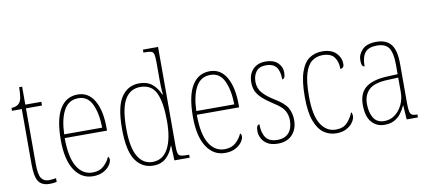

<svg xmlns="http://www.w3.org/2000/svg" viewBox="-69 -1012 2841 1274"><g transform="rotate(-10 1351.0 -375.0)"><path d="M178 10Q124 10 102 -23Q80 -56 80 -141V-511H14V-530Q52 -532 68 -552Q80 -567 83.5 -592.5Q87 -618 88 -657H108V-536H216V-511H108V-138Q108 -66 124.5 -40.5Q141 -15 176 -15Q189 -15 199.5 -16.5Q210 -18 224 -20V5Q199 10 178 10Z M469 10Q391 10 345 -60.5Q299 -131 299 -262Q299 -403 341 -472.5Q383 -542 461 -542Q534 -542 573 -474.5Q612 -407 612 -291V-272H327Q327 -142 365.5 -78.5Q404 -15 470 -15Q517 -15 545.5 -41Q574 -67 588 -100Q597 -95 597 -79Q597 -63 582.5 -42Q568 -21 539.5 -5.5Q511 10 469 10ZM584 -297Q582 -395 553 -456Q524 -517 461 -517Q395 -517 363 -457.5Q331 -398 328 -297Z M876 10Q800 10 756 -54Q712 -118 712 -267Q712 -416 756 -480Q800 -544 876 -544Q930 -544 963 -516.5Q996 -489 1015 -444H1019Q1016 -468 1015 -493.5Q1014 -519 1014 -544V-658Q1014 -697 1010 -714Q1006 -731 993 -735.5Q980 -740 951 -740H940V-760H1042V-88Q1042 -57 1046.5 -42.5Q1051 -28 1065.5 -24Q1080 -20 1110 -20H1121V0H1018L1014 -100H1012Q994 -50 961 -20Q928 10 876 10ZM875 -15Q944 -15 979.5 -80.5Q1015 -146 1015 -265Q1015 -389 985.5 -454Q956 -519 879 -519Q811 -519 775.5 -459Q740 -399 740 -265Q740 -135 776 -74.5Q812 -14 875 -15Z M1359 10Q1281 10 1235 -60.5Q1189 -131 1189 -262Q1189 -403 1231 -472.5Q1273 -542 1351 -542Q1424 -542 1463 -474.5Q1502 -407 1502 -291V-272H1217Q1217 -142 1255.5 -78.5Q1294 -15 1360 -15Q1407 -15 1435.5 -41Q1464 -67 1478 -100Q1487 -95 1487 -79Q1487 -63 1472.5 -42Q1458 -21 1429.5 -5.5Q1401 10 1359 10ZM1474 -297Q1472 -395 1443 -456Q1414 -517 1351 -517Q1285 -517 1253 -457.5Q1221 -398 1218 -297Z M1716 10Q1670 10 1643.5 -7Q1617 -24 1605.5 -48Q1594 -72 1594 -94Q1594 -138 1615 -138Q1615 -80 1638 -47.5Q1661 -15 1716 -15Q1766 -15 1792.5 -45Q1819 -75 1819 -130Q1819 -164 1803 -193.5Q1787 -223 1732 -257Q1686 -287 1659.5 -311.5Q1633 -336 1621.5 -361.5Q1610 -387 1610 -421Q1610 -475 1641.5 -508Q1673 -541 1727 -541Q1780 -541 1808.5 -514Q1837 -487 1837 -449Q1837 -405 1816 -405Q1816 -463 1793.5 -489.5Q1771 -516 1726 -516Q1680 -516 1659 -488.5Q1638 -461 1638 -420Q1638 -377 1664 -346Q1690 -315 1742 -283Q1806 -245 1826.5 -208.5Q1847 -172 1847 -127Q1847 -64 1811.5 -27Q1776 10 1716 10Z M2110 10Q2062 10 2024.5 -16.5Q1987 -43 1965 -102.5Q1943 -162 1943 -263Q1943 -370 1964 -431Q1985 -492 2022 -517Q2059 -542 2109 -542Q2169 -542 2201 -510.5Q2233 -479 2233 -436Q2233 -420 2225.5 -413Q2218 -406 2208 -406Q2208 -457 2184.5 -487Q2161 -517 2107 -517Q2066 -517 2035.5 -494.5Q2005 -472 1988 -417Q1971 -362 1971 -264Q1971 -134 2009 -74.5Q2047 -15 2110 -15Q2160 -15 2187.5 -45Q2215 -75 2228 -111Q2236 -102 2236 -84Q2236 -66 2221.5 -44Q2207 -22 2178.5 -6Q2150 10 2110 10Z M2433 10Q2380 10 2346.5 -28.5Q2313 -67 2313 -146Q2313 -224 2360.5 -261.5Q2408 -299 2507 -303L2576 -306V-371Q2576 -446 2554 -481.5Q2532 -517 2473 -517Q2417 -517 2393 -487.5Q2369 -458 2369 -395Q2348 -395 2348 -439Q2348 -479 2378.5 -510.5Q2409 -542 2473 -542Q2541 -542 2572.5 -501.5Q2604 -461 2604 -372V-105Q2604 -68 2608 -50Q2612 -32 2623 -26Q2634 -20 2655 -20H2659V0H2583L2577 -95H2575Q2563 -68 2545 -44Q2527 -20 2500 -5Q2473 10 2433 10ZM2436 -15Q2477 -15 2508.5 -39Q2540 -63 2558 -101.5Q2576 -140 2576 -185V-283L2506 -280Q2415 -277 2378 -242Q2341 -207 2341 -146Q2341 -90 2363.5 -52.5Q2386 -15 2436 -15Z"/></g></svg>

Font: Noto Serif Lao Condensed Thin
Style: Regular
Weight: 100
Width: 3
Designer: Monotype Design Team
Foundry: Monotype Imaging Inc.
Version: Version 2.003; ttfautohint (v1.8.4.7-5d5b)